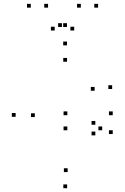

<svg xmlns="http://www.w3.org/2000/svg" viewBox="-20 -971 660 1013"><path d="M335.3 -283.7V-303.7H315.3V-283.7ZM519.2 -283.7V-303.7H499.2V-283.7ZM483 -312.8V-332.8H463V-312.8ZM483 -256.8V-276.8H463V-256.8ZM337 -63.2V-83.2H317V-63.2ZM163.7 -353.3V-373.3H143.7V-353.3ZM333.7 -645.3V-665.3H313.7V-645.3ZM479.2 -492.3V-512.3H459.2V-492.3ZM571.7 -501.3V-521.3H551.7V-501.3ZM333.5 -731.7V-751.7H313.5V-731.7ZM62.5 -354.7V-374.7H42.5V-354.7ZM334.2 22V2H314.2V22ZM574.8 -263.8V-283.8H554.8V-263.8ZM574.8 -363.2V-383.2H554.8V-363.2ZM335.3 -363.2V-383.2H315.3V-363.2ZM233.5 -930.7V-950.7H213.5V-930.7ZM333.3 -828.7V-848.7H313.3V-828.7ZM306.7 -828.7V-848.7H286.7V-828.7ZM406.5 -930.7V-950.7H386.5V-930.7ZM497.5 -930.7V-950.7H477.5V-930.7ZM371.5 -810V-830H351.5V-810ZM268.5 -810V-830H248.5V-810ZM142.5 -930.7V-950.7H122.5V-930.7Z"/></svg>

Font: Monaspace Neon Dots Var
Style: Regular
Weight: 400
Designer: Riley Cran and the Lettermatic Team
Version: Version 1.100 (Monaspace Neon Dots)